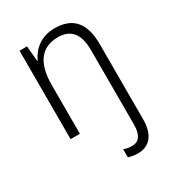

<svg xmlns="http://www.w3.org/2000/svg" viewBox="-187 -651 910 1000"><g transform="rotate(-30 268.0 -151.0)"><path d="M347 240C419 240 459 190 459 99V-353C459 -481 404 -542 296 -542C214 -542 161 -496 136 -440H133L125 -532H80V0H136V-293C136 -428 190 -493 288 -493C363 -493 404 -448 404 -349V99C404 162 381 191 341 191C324 191 307 189 291 182V231C306 236 324 240 347 240Z"/></g></svg>

Font: Noto Sans Devanagari SemiCondensed Light
Style: Regular
Weight: 300
Width: 4
Designer: Jelle Bosma - Monotype Design Team
Foundry: Monotype Imaging Inc.
Version: Version 2.004